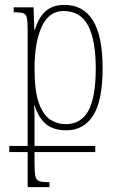

<svg xmlns="http://www.w3.org/2000/svg" viewBox="-20 -522 486 784"><path d="M18 99V74H93V-395Q93 -431 90 -447.5Q87 -464 75 -468Q63 -472 36 -472V-492H117L120 -401H123Q137 -450 166 -476Q195 -502 243 -502Q320 -502 359.5 -438.5Q399 -375 399 -243Q399 -111 360.5 -50.5Q322 10 252 10Q197 10 167 -16Q137 -42 121 -92H119Q121 -78 121 -46.5Q121 -15 121 31V74H369V99H121V144Q121 181 124.5 197.5Q128 214 141 218Q154 222 182 222V242H93V99ZM248 -15Q311 -15 341 -70Q371 -125 371 -242Q371 -359 339.5 -418Q308 -477 239 -477Q179 -477 150 -412Q121 -347 121 -243Q121 -148 139.5 -99Q158 -50 187 -32.5Q216 -15 248 -15Z"/></svg>

Font: Noto Serif Armenian Condensed Thin
Style: Regular
Weight: 100
Width: 3
Designer: Monotype Design Team
Foundry: Monotype Imaging Inc.
Version: Version 2.008; ttfautohint (v1.8.4.7-5d5b)